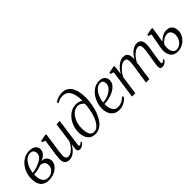

<svg xmlns="http://www.w3.org/2000/svg" viewBox="169 -1932 3044 3044"><g transform="rotate(-45 1691.0 -409.5)"><path d="M221 9Q177.5 9 143.5 -4Q109.5 -17 85.8 -43.5Q62 -70 49.8 -109.8Q37.5 -149.5 37.5 -203Q37.5 -275 60.2 -337Q83 -399 122.8 -446Q162.5 -493 214.5 -519.2Q266.5 -545.5 325.5 -545.5Q380 -545.5 412.2 -530Q444.5 -514.5 459 -489.8Q473.5 -465 473.5 -435.5Q473.5 -402 458.2 -374.2Q443 -346.5 415 -326Q387 -305.5 350 -292.5Q390.5 -293 417.2 -277Q444 -261 458 -235Q472 -209 472 -179.5Q472 -141.5 452.8 -107.8Q433.5 -74 399.2 -47.5Q365 -21 319.2 -6Q273.5 9 221 9ZM239.5 -28.5Q283 -28.5 316.2 -46.8Q349.5 -65 368.2 -96.2Q387 -127.5 387 -166Q387 -192.5 377.2 -213Q367.5 -233.5 346.8 -246Q326 -258.5 293.5 -261.5Q286 -259 273 -254.2Q260 -249.5 242.8 -244.5Q225.5 -239.5 204 -235Q187 -232 165.8 -228.8Q144.5 -225.5 118.5 -224.5Q118 -215.5 118 -207.5Q118 -199.5 118 -188Q118 -140.5 132.2 -104.5Q146.5 -68.5 173.8 -48.5Q201 -28.5 239.5 -28.5ZM119.5 -256.5Q144.5 -259 165 -263Q185.5 -267 204.5 -273.2Q223.5 -279.5 243.5 -287Q282.5 -302 316.2 -320.2Q350 -338.5 370.5 -364.5Q391 -390.5 391 -428Q391 -468 370.2 -488.8Q349.5 -509.5 311.5 -509.5Q270 -509.5 237.2 -487.2Q204.5 -465 180.5 -428Q156.5 -391 141.2 -346.2Q126 -301.5 119.5 -256.5Z M679 10Q646.5 10 623.2 -1.8Q600 -13.5 587.2 -39.2Q574.5 -65 574.5 -107Q574.5 -121.5 576.5 -145.5Q578.5 -169.5 582.2 -197Q586 -224.5 589.5 -249Q593 -273.5 595.5 -288.5L624 -475.5L569 -496L573 -521L686.5 -543L704 -533L668 -282.5Q665.5 -264.5 662.2 -242.2Q659 -220 656 -197.2Q653 -174.5 651 -153.8Q649 -133 649 -118Q649 -88 656.2 -71Q663.5 -54 677.5 -47.2Q691.5 -40.5 711.5 -40.5Q740.5 -40.5 772.5 -61.8Q804.5 -83 834.2 -119Q864 -155 885 -199L931.5 -536.5H1005L941 -76Q938.5 -58 941.8 -47.8Q945 -37.5 955 -37.5Q965 -37.5 978 -45.5Q991 -53.5 1007 -71L1017.5 -51.5Q1012 -42 997.2 -27.5Q982.5 -13 961.5 -1.8Q940.5 9.5 915.5 9.5Q886 9.5 874.8 -8.8Q863.5 -27 866 -51.5Q866 -54 867.5 -64.2Q869 -74.5 871 -88.5Q873 -102.5 875 -116.5Q877 -130.5 878.5 -140L877.5 -140.5Q860 -110 838.8 -82.8Q817.5 -55.5 792.5 -34.8Q767.5 -14 739.2 -2Q711 10 679 10Z M1258.5 12Q1201.5 12 1163.5 -15.2Q1125.5 -42.5 1106.2 -90Q1087 -137.5 1087 -197Q1087 -265 1108.8 -327.2Q1130.5 -389.5 1169.2 -438.2Q1208 -487 1259.5 -515Q1311 -543 1370.5 -543Q1403 -543 1435.2 -533.8Q1467.5 -524.5 1487.5 -508Q1487 -577.5 1476 -629.8Q1465 -682 1443.8 -717Q1422.5 -752 1390.5 -769.8Q1358.5 -787.5 1315.5 -787.5Q1285.5 -787.5 1255.5 -778.8Q1225.5 -770 1194.5 -751.5L1177.5 -774Q1202 -792 1230.2 -804.8Q1258.5 -817.5 1287 -824.2Q1315.5 -831 1342.5 -831Q1410 -831 1453.2 -801.2Q1496.5 -771.5 1520.8 -721.5Q1545 -671.5 1553.5 -609.8Q1562 -548 1560 -484.5Q1558 -418.5 1545.2 -349Q1532.5 -279.5 1509 -215.2Q1485.5 -151 1450.2 -99.5Q1415 -48 1367.2 -18Q1319.5 12 1258.5 12ZM1269 -27.5Q1306.5 -27.5 1338 -51Q1369.5 -74.5 1394.5 -115.5Q1419.5 -156.5 1437.5 -209.5Q1455.5 -262.5 1466.2 -322Q1477 -381.5 1480.5 -441Q1472 -458.5 1455.2 -473Q1438.5 -487.5 1416.8 -496.2Q1395 -505 1370.5 -505Q1338.5 -505 1308.5 -490.2Q1278.5 -475.5 1252.8 -448Q1227 -420.5 1207.8 -383Q1188.5 -345.5 1178 -300Q1167.5 -254.5 1167.5 -203.5Q1167.5 -160.5 1175.8 -120Q1184 -79.5 1206 -53.5Q1228 -27.5 1269 -27.5Z M1994 -86Q1979 -65.5 1950.2 -43Q1921.5 -20.5 1883.8 -5.2Q1846 10 1802.5 10Q1754 10 1718.5 -7Q1683 -24 1660 -53.5Q1637 -83 1626.2 -121Q1615.5 -159 1616 -201.5Q1616.5 -268.5 1638 -330.2Q1659.5 -392 1697 -440.5Q1734.5 -489 1785.2 -517.2Q1836 -545.5 1896 -545.5Q1938.5 -545.5 1966.8 -531.2Q1995 -517 2009.5 -491.8Q2024 -466.5 2024 -433.5Q2024 -391.5 2003 -358.2Q1982 -325 1947 -300.2Q1912 -275.5 1869.2 -259Q1826.5 -242.5 1781.8 -233.8Q1737 -225 1697 -224.5Q1695 -192.5 1700 -159.5Q1705 -126.5 1718.8 -98.8Q1732.5 -71 1756.2 -54.2Q1780 -37.5 1815.5 -37.5Q1843.5 -37.5 1871.5 -46Q1899.5 -54.5 1927 -71.2Q1954.5 -88 1979 -114ZM1883 -509.5Q1845.5 -509.5 1813.8 -487.8Q1782 -466 1757.8 -429.5Q1733.5 -393 1718.5 -348Q1703.5 -303 1698.5 -256.5Q1738.5 -259 1775.2 -269.2Q1812 -279.5 1843.2 -296.2Q1874.5 -313 1898 -334.8Q1921.5 -356.5 1934.5 -382.8Q1947.5 -409 1947.5 -438.5Q1947.5 -472.5 1931 -491Q1914.5 -509.5 1883 -509.5Z M2235 -534 2215.5 -379Q2236 -414.5 2261 -444.8Q2286 -475 2314.2 -497.8Q2342.5 -520.5 2372.8 -533Q2403 -545.5 2434 -545.5Q2468 -545.5 2490 -532Q2512 -518.5 2523 -490.8Q2534 -463 2534 -420Q2534 -414 2533 -403.8Q2532 -393.5 2530.5 -380.2Q2529 -367 2526.5 -351.5L2515.5 -357.5Q2535 -398.5 2560.2 -433Q2585.5 -467.5 2614.2 -492.8Q2643 -518 2674 -531.8Q2705 -545.5 2736 -545.5Q2784 -545.5 2811.5 -515.2Q2839 -485 2839 -419Q2839 -399.5 2835.2 -369.5Q2831.5 -339.5 2826 -305.2Q2820.5 -271 2814.5 -238Q2809.5 -208 2804.5 -176.8Q2799.5 -145.5 2795.8 -117.8Q2792 -90 2791 -69.5Q2790 -54 2792.8 -46Q2795.5 -38 2804 -38Q2815.5 -38 2828 -45.8Q2840.5 -53.5 2857 -71L2867.5 -52.5Q2860.5 -41 2845.8 -26.5Q2831 -12 2810.2 -1Q2789.5 10 2764.5 10Q2748 10 2736.2 4.2Q2724.5 -1.5 2718.5 -14Q2712.5 -26.5 2713 -46.5Q2713.5 -65.5 2717.5 -95.8Q2721.5 -126 2727.5 -160.8Q2733.5 -195.5 2739 -229.5Q2744.5 -260.5 2750 -294Q2755.5 -327.5 2759.2 -359.2Q2763 -391 2763 -415Q2763 -457 2749.2 -473.2Q2735.5 -489.5 2705 -489.5Q2683.5 -489.5 2657.2 -475.2Q2631 -461 2603.8 -434.8Q2576.5 -408.5 2551.8 -372.2Q2527 -336 2509 -292.5L2526.5 -345.5Q2525 -326.5 2522 -304.5Q2519 -282.5 2515.8 -260.5Q2512.5 -238.5 2509.5 -219.5L2478.5 0H2402.5L2437 -228Q2442 -259.5 2447.2 -294Q2452.5 -328.5 2455.8 -360.2Q2459 -392 2459 -415Q2459 -457 2446 -473.5Q2433 -490 2400.5 -490Q2378 -490 2351.2 -476Q2324.5 -462 2297.8 -437.2Q2271 -412.5 2247.2 -380.5Q2223.5 -348.5 2207 -312L2163 0H2089L2155.5 -476.5L2100.5 -496.5L2105.5 -522L2218 -544Z M3105.5 11Q3066 11 3034 -4.2Q3002 -19.5 2981.5 -50.2Q2961 -81 2954.5 -128Q2948 -175 2960 -238L3004 -477.5L2950.5 -496.5L2955 -522L3068 -544L3087.5 -534L3044.5 -274.5Q3058 -289 3083.8 -309.2Q3109.5 -329.5 3143.2 -345Q3177 -360.5 3215 -360.5Q3258.5 -360.5 3288.5 -343.8Q3318.5 -327 3334 -295.5Q3349.5 -264 3349.5 -219.5Q3349.5 -177 3331.2 -136Q3313 -95 3280.2 -61.8Q3247.5 -28.5 3202.8 -8.8Q3158 11 3105.5 11ZM3113.5 -25Q3159.5 -25 3194.5 -50.2Q3229.5 -75.5 3249.2 -116.5Q3269 -157.5 3269 -203.5Q3269 -249.5 3247.5 -279.8Q3226 -310 3181.5 -310Q3154.5 -310 3125.8 -297Q3097 -284 3072.5 -263.2Q3048 -242.5 3033.5 -219.5Q3029.5 -200 3027.5 -179Q3025.5 -158 3026.5 -139.5Q3028.5 -104 3039.5 -78.2Q3050.5 -52.5 3069.5 -38.8Q3088.5 -25 3113.5 -25Z"/></g></svg>

Font: Merriweather 72pt Light
Style: Italic
Weight: 300
Italic angle: -7.8°
Version: Version 2.101